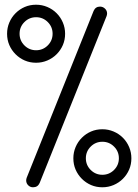

<svg xmlns="http://www.w3.org/2000/svg" viewBox="-20 -794 587 814"><path d="M256 -651Q256 -625 246.5 -603Q237 -581 220 -564Q203 -547 180.5 -537.5Q158 -528 133 -528Q107 -528 85 -537.5Q63 -547 46 -564Q29 -581 19.5 -603Q10 -625 10 -651Q10 -676 19.5 -698.5Q29 -721 46 -738Q63 -755 85 -764.5Q107 -774 133 -774Q158 -774 180.5 -764.5Q203 -755 220 -738Q237 -721 246.5 -698.5Q256 -676 256 -651ZM203 -651Q203 -680 182.5 -700.5Q162 -721 133 -721Q104 -721 83.5 -700.5Q63 -680 63 -651Q63 -622 83.5 -601.5Q104 -581 133 -581Q162 -581 182.5 -601.5Q203 -622 203 -651ZM434 -737Q434 -732 432 -726L148 -18Q140 0 120 0Q108 0 99.5 -8.5Q91 -17 91 -29Q91 -34 93 -40L377 -748Q385 -766 404 -766Q416 -766 425 -757.5Q434 -749 434 -737ZM537 -123Q537 -97 527.5 -75Q518 -53 501 -36Q484 -19 461.5 -9.5Q439 0 414 0Q388 0 366 -9.5Q344 -19 327 -36Q310 -53 300.5 -75Q291 -97 291 -123Q291 -148 300.5 -170.5Q310 -193 327 -210Q344 -227 366 -236.5Q388 -246 414 -246Q439 -246 461.5 -236.5Q484 -227 501 -210Q518 -193 527.5 -170.5Q537 -148 537 -123ZM484 -123Q484 -152 463.5 -172.5Q443 -193 414 -193Q385 -193 364.5 -172.5Q344 -152 344 -123Q344 -94 364.5 -73.5Q385 -53 414 -53Q443 -53 463.5 -73.5Q484 -94 484 -123Z"/></svg>

Font: Hanken Light
Style: Light
Weight: 300
Designer: Alfredo Marco Pradil
Foundry: Hanken Design Co.
Version: Version 2.06 2014